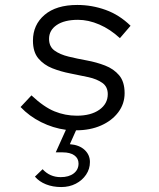

<svg xmlns="http://www.w3.org/2000/svg" viewBox="-20 -516 640 775"><path d="M227 239Q193 239 165.5 228Q138 217 121 197L152 167Q181 199 225 199Q258 199 277.5 184Q297 169 297 144Q297 123 280 111Q263 99 233 99H205L246 8Q194 1 146 -23Q98 -47 63 -84L107 -131Q157 -84 200 -66.5Q243 -49 290 -49Q347 -49 381 -73Q415 -97 415 -136Q415 -166 393 -181.5Q371 -197 337 -204.5Q303 -212 264 -219.5Q225 -227 191 -240.5Q157 -254 135 -280Q113 -306 113 -352Q113 -416 160 -456Q207 -496 292 -496Q351 -496 406.5 -476Q462 -456 507 -412L464 -362Q425 -398 381 -417Q337 -436 295 -436Q240 -436 209 -415Q178 -394 178 -359Q178 -328 200 -312Q222 -296 257 -287.5Q292 -279 330.5 -272Q369 -265 404 -251.5Q439 -238 461 -212Q483 -186 483 -140Q483 -97 457.5 -63Q432 -29 388 -9.5Q344 10 287 10L262 66Q300 69 321.5 89Q343 109 343 138Q343 166 327.5 189Q312 212 286 225.5Q260 239 227 239Z"/></svg>

Font: Red Hat Mono
Style: Italic
Weight: 400
Italic angle: -12°
Monospace: yes
Designer: Pentagram, MCKL
Foundry: MCKL
Version: Version 1.030